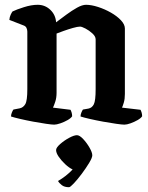

<svg xmlns="http://www.w3.org/2000/svg" viewBox="-20 -520 619 801"><path d="M206 0Q197 0 172.5 -3.5Q148 -7 118.5 -12.5Q89 -18 63.5 -24Q38 -30 26 -34Q26 -42 29.5 -50.5Q33 -59 36 -63L62 -68Q77 -71 85.5 -85.5Q94 -100 94 -148V-388Q94 -396 90.5 -403.5Q87 -411 78 -414L19 -437Q20 -449 24.5 -458.5Q29 -468 32 -472Q48 -480 79.5 -490Q111 -500 137 -500Q168 -500 190 -479Q212 -458 214 -427Q234 -442 257 -459Q280 -476 301.5 -488Q323 -500 339 -500Q361 -500 389 -491Q417 -482 442.5 -467.5Q468 -453 484.5 -435.5Q501 -418 501 -401V-128Q501 -107 496.5 -92Q492 -77 489 -71L566 -62Q568 -59 570.5 -51.5Q573 -44 573 -35Q568 -27 554 -19Q540 -11 524.5 -5.5Q509 0 499 0Q490 0 465 -3.5Q440 -7 410 -12.5Q380 -18 354 -24Q328 -30 316 -34Q316 -42 319.5 -50.5Q323 -59 326 -63L349 -67Q364 -70 371.5 -85Q379 -100 379 -148V-356Q379 -368 365.5 -380.5Q352 -393 336.5 -401Q321 -409 314 -409Q304 -409 284.5 -403.5Q265 -398 245.5 -391Q226 -384 216 -380V-133Q216 -112 210.5 -95.5Q205 -79 201 -71L274 -62Q276 -59 278.5 -51.5Q281 -44 281 -35Q276 -27 262 -19Q248 -11 232 -5.5Q216 0 206 0ZM268 261Q249 261 238 252.5Q227 244 222 235Q238 226 254 213.5Q270 201 283 187Q268 180 252 165Q236 150 225 134Q214 118 214 106Q214 96 231 81Q248 66 268.5 55Q289 44 301 44Q312 44 327 60Q342 76 353.5 96Q365 116 365 128Q365 138 352 159.5Q339 181 321.5 204.5Q304 228 288.5 244.5Q273 261 268 261Z"/></svg>

Font: Texturina 72pt
Style: Bold
Weight: 700
Designer: Guillermo Torres Carreño
Foundry: Omnibus-Type
Version: Version 1.002; ttfautohint (v1.8.3)